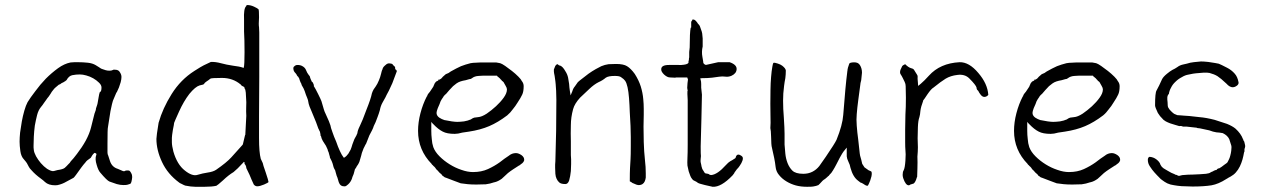

<svg xmlns="http://www.w3.org/2000/svg" viewBox="-20 -715 4936 751"><path d="M222.7 -390.6Q219.7 -389.6 216.8 -386.7Q214.8 -385.7 213.9 -384.8V-385.7L212.9 -384.8Q211.9 -383.8 210.9 -383.8H210L209 -382.8Q203.1 -377.9 197.3 -373Q192.4 -369.1 187.5 -362.3Q181.6 -355.5 178.7 -349.6Q175.8 -344.7 170.9 -337.9Q165 -331.1 159.2 -322.3L151.4 -311.5Q146.5 -303.7 140.6 -296.9Q129.9 -284.2 125 -264.6Q120.1 -245.1 116.2 -223.6Q113.3 -201.2 112.3 -180.7Q111.3 -160.2 111.3 -146.5Q111.3 -146.5 111.3 -137.7Q111.3 -133.8 112.3 -127.9Q113.3 -118.2 121.1 -103.5Q128.9 -89.8 139.6 -77.1Q151.4 -63.5 164.1 -54.7Q181.6 -43.9 190.4 -45.9Q197.3 -47.9 205.1 -49.8Q226.6 -52.7 233.4 -58.6Q240.2 -64.5 247.1 -72.3Q253.9 -78.1 256.8 -84Q266.6 -93.8 281.2 -113.3Q300.8 -138.7 315.4 -165Q330.1 -192.4 335.9 -215.8Q348.6 -266.6 349.6 -270.5Q353.5 -280.3 353.5 -282.2L354.5 -283.2L355.5 -291Q356.4 -293 359.4 -302.7Q361.3 -307.6 362.3 -314.5Q363.3 -319.3 364.3 -326.2Q365.2 -332 366.2 -336.9Q367.2 -342.8 368.2 -347.7Q370.1 -351.6 370.1 -354.5H371.1L372.1 -355.5Q377 -358.4 377 -373Q377 -382.8 366.2 -392.6Q357.4 -401.4 344.7 -408.7Q332 -416 317.4 -419.9Q303.7 -423.8 292 -423.8Q277.3 -423.8 262.7 -420.9Q249 -418 240.2 -401.4Q239.3 -401.4 239.3 -400.4H238.3Q237.3 -399.4 235.4 -397.5H234.4Q232.4 -395.5 230.5 -394.5Q225.6 -392.6 222.7 -390.6ZM477.5 7.8Q473.6 8.8 461.9 8.8Q450.2 8.8 436.5 4.9Q421.9 0 408.2 -4.9Q398.4 -8.8 372.1 -40Q364.3 -48.8 358.4 -69.3Q350.6 -93.8 356.4 -108.4Q359.4 -114.3 352.5 -116.2L350.6 -117.2L348.6 -116.2Q343.8 -112.3 340.8 -107.4Q336.9 -100.6 335 -97.7Q318.4 -86.9 314.5 -80.1Q305.7 -70.3 297.9 -59.6Q286.1 -43 277.8 -31.7Q269.5 -20.5 267.6 -19.5Q264.6 -17.6 231.4 0Q223.6 3.9 213.9 6.8Q205.1 9.8 196.3 9.8Q169.9 9.8 156.2 -2.9Q150.4 -8.8 139.6 -16.6Q128.9 -24.4 120.1 -32.2Q111.3 -40 103.5 -48.8Q95.7 -56.6 92.8 -62.5Q88.9 -70.3 85 -77.1Q81.1 -83 74.2 -90.8Q62.5 -102.5 59.6 -124Q56.6 -145.5 56.6 -161.1Q56.6 -175.8 58.6 -196.3Q61.5 -217.8 65.4 -240.2Q69.3 -261.7 75.2 -282.2Q81.1 -302.7 87.9 -315.4Q98.6 -333 118.2 -358.4Q136.7 -383.8 159.2 -407.2Q181.6 -429.7 207 -448.2Q231.4 -465.8 255.9 -470.7Q264.6 -471.7 271.5 -471.7Q279.3 -471.7 286.1 -471.7Q303.7 -471.7 323.2 -469.7Q341.8 -467.8 354.5 -460Q360.4 -456.1 367.2 -452.1Q376 -445.3 381.8 -444.3Q387.7 -442.4 393.6 -440.4Q400.4 -438.5 408.2 -438.5H409.2Q416 -438.5 421.9 -441.4L423.8 -442.4Q424.8 -442.4 428.7 -442.4H427.7H428.7Q443.4 -442.4 448.2 -433.6Q455.1 -423.8 455.1 -414.1Q455.1 -405.3 452.1 -393.6Q446.3 -377 445.3 -373Q441.4 -364.3 436.5 -353.5H435.5Q431.6 -343.8 426.8 -333Q420.9 -321.3 418 -307.6Q412.1 -282.2 412.1 -280.3Q403.3 -222.7 402.3 -217.8Q400.4 -211.9 400.4 -152.3V-119.1Q400.4 -111.3 403.3 -106.4Q404.3 -102.5 410.2 -85Q418 -61.5 440.4 -54.7Q447.3 -51.8 460.9 -45.9Q466.8 -43.9 471.7 -47.9Q481.4 -48.8 483.4 -47.9H484.4Q486.3 -47.9 490.2 -43Q494.1 -37.1 496.1 -31.2Q498 -22.5 496.1 -13.7Q494.1 -1 491.2 2.9Q488.3 4.9 477.5 7.8Z M919.9 -67.4ZM936.5 -74.2Q936.5 -74.2 936.5 -80.1L933.6 -82L931.6 -79.1L927.7 -75.2Q909.2 -54.7 893.6 -42Q874 -30.3 852.5 -9.8Q841.8 0 835 5.4Q828.1 10.7 826.2 11.7Q808.6 15.6 780.3 15.6H744.1Q727.5 15.6 703.1 10.7Q701.2 8.8 699.2 8.8Q696.3 7.8 689.5 3.9Q682.6 1 680.7 -1Q635.7 -34.2 613.8 -81.1Q591.8 -127.9 591.8 -171.9Q591.8 -182.6 600.6 -236.3V-235.4Q616.2 -291 651.4 -347.2Q686.5 -403.3 740.2 -437.5Q767.6 -455.1 776.9 -459.5Q786.1 -463.9 804.7 -472.7Q822.3 -473.6 843.8 -467.8Q865.2 -461.9 891.6 -458Q917 -455.1 930.7 -450.2L932.6 -449.2L933.6 -451.2Q936.5 -461.9 936.5 -510.7Q936.5 -560.5 934.6 -591.8V-616.2Q934.6 -627.9 934.6 -637.7Q932.6 -680.7 942.4 -690.4L943.4 -691.4V-692.4Q943.4 -693.4 944.3 -694.3Q945.3 -695.3 946.3 -695.3H947.3Q960 -695.3 973.6 -689Q987.3 -682.6 991.2 -678.7Q993.2 -674.8 993.2 -647.5Q991.2 -618.2 993.2 -608.4Q994.1 -599.6 994.1 -587.9V-414.1L993.2 -260.7Q993.2 -229.5 993.2 -174.8Q993.2 -119.1 1000 -93.8L1007.8 -77.1Q1007.8 -73.2 1019.5 -40Q1030.3 -7.8 1030.3 -2.9Q1028.3 0 1012.7 6.8Q996.1 13.7 986.3 13.7Q978.5 13.7 972.7 6.8Q963.9 -11.7 956.1 -31.2L943.4 -57.6Q943.4 -66.4 936.5 -74.2ZM934.6 -375Q924.8 -378.9 921.9 -383.8V-384.8H920.9Q890.6 -410.2 848.1 -410.2Q805.7 -410.2 802.7 -407.2Q795.9 -401.4 788.1 -396.5Q780.3 -391.6 778.3 -386.7Q776.4 -383.8 760.7 -380.9Q744.1 -376 720.7 -347.7Q698.2 -318.4 680.2 -278.3Q662.1 -238.3 661.1 -234.4Q661.1 -230.5 656.2 -207Q652.3 -182.6 652.3 -175.8V-158.2Q652.3 -145.5 658.2 -122.1Q672.9 -71.3 703.1 -47.9Q732.4 -24.4 752.9 -31.2Q772.5 -37.1 792 -40Q813.5 -43 825.2 -50.8Q866.2 -79.1 884.8 -99.6Q903.3 -120.1 928.7 -148.4V-149.4H929.7Q933.6 -168 938.5 -186.5L939.5 -187.5L943.4 -261.7Q942.4 -280.3 942.9 -292Q943.4 -303.7 943.4 -314.5V-315.4L941.4 -352.5Q940.4 -361.3 939.5 -364.3Q937.5 -366.2 937.5 -367.2Q937.5 -369.1 935.5 -374Z M1225.6 -211.9Q1224.6 -211.9 1224.6 -213.9Q1220.7 -227.5 1199.2 -278.3Q1188.5 -302.7 1187.5 -308.6Q1184.6 -327.1 1181.6 -332Q1179.7 -336.9 1176.8 -343.8Q1174.8 -350.6 1171.9 -358.4Q1167 -371.1 1164.1 -375Q1161.1 -379.9 1160.2 -381.8Q1159.2 -387.7 1155.3 -393.6Q1153.3 -398.4 1152.3 -401.4Q1151.4 -408.2 1145.5 -416H1144.5Q1143.6 -418 1141.6 -419.9Q1139.6 -422.9 1138.7 -425.8H1137.7V-426.8Q1132.8 -431.6 1129.9 -436.5V-435.5Q1129.9 -436.5 1129.9 -436.5Q1127.9 -440.4 1127.4 -446.8Q1127 -453.1 1131.8 -456.1Q1136.7 -460.9 1143.6 -460.9Q1155.3 -460.9 1163.1 -456.1Q1171.9 -451.2 1175.8 -443.4Q1181.6 -428.7 1187.5 -421.9Q1190.4 -418.9 1192.4 -415Q1192.4 -412.1 1195.3 -405.3L1200.2 -394.5H1202.1Q1204.1 -391.6 1206.1 -386.7L1208 -380.9L1207 -378.9L1210 -374Q1212.9 -370.1 1224.6 -346.7Q1234.4 -327.1 1237.3 -319.3Q1249 -277.3 1252 -273.4Q1270.5 -233.4 1272.5 -224.6Q1273.4 -216.8 1280.3 -198.2Q1286.1 -180.7 1294.9 -161.1Q1301.8 -140.6 1309.6 -124Q1317.4 -107.4 1322.3 -101.6L1325.2 -97.7L1328.1 -99.6Q1335 -103.5 1342.8 -114.3Q1348.6 -124 1351.6 -129.9Q1355.5 -139.6 1358.4 -150.4Q1361.3 -159.2 1366.2 -170.9Q1377 -189.5 1377 -192.4L1377.9 -193.4Q1377.9 -203.1 1387.7 -222.7Q1397.5 -242.2 1413.1 -285.2Q1430.7 -329.1 1434.6 -349.6Q1436.5 -355.5 1437.5 -357.4Q1439.5 -360.4 1441.4 -365.2Q1450.2 -377 1456.1 -387.7Q1462.9 -401.4 1466.8 -413.1Q1469.7 -422.9 1471.7 -430.7V-431.6Q1473.6 -439.5 1476.6 -445.3V-446.3Q1478.5 -453.1 1488.3 -460.9Q1496.1 -468.8 1505.9 -466.8Q1513.7 -465.8 1515.6 -463.9V-462.9Q1521.5 -456.1 1524.4 -454.1L1525.4 -453.1V-450.2Q1525.4 -442.4 1530.3 -441.4L1532.2 -436.5Q1518.6 -400.4 1514.6 -389.6Q1499 -354.5 1492.2 -343.8Q1491.2 -339.8 1476.6 -314.5Q1468.8 -300.8 1465.8 -284.2Q1461.9 -270.5 1457 -257.8Q1453.1 -246.1 1449.2 -237.3Q1439.5 -217.8 1439.5 -214.8Q1438.5 -210.9 1424.8 -185.5Q1420.9 -176.8 1412.1 -153.3Q1409.2 -149.4 1405.3 -140.6Q1402.3 -135.7 1400.4 -129.9Q1394.5 -116.2 1392.6 -105.5Q1387.7 -86.9 1385.7 -82Q1382.8 -75.2 1377.9 -67.4H1377L1373 -59.6Q1371.1 -56.6 1368.2 -52.7Q1366.2 -46.9 1366.2 -44.9L1363.3 -34.2Q1360.4 -28.3 1358.4 -22.5Q1357.4 -17.6 1354.5 -11.2Q1351.6 -4.9 1346.7 1Q1341.8 6.8 1335.9 10.7Q1332 14.6 1325.2 13.7Q1314.5 13.7 1308.6 4.9Q1304.7 -1 1301.8 -13.7Q1299.8 -21.5 1296.9 -27.3Q1294.9 -33.2 1293 -41Q1292 -48.8 1287.1 -55.7Q1284.2 -61.5 1283.2 -67.4Q1281.2 -76.2 1277.3 -85Q1271.5 -96.7 1270.5 -98.6Q1270.5 -102.5 1268.6 -107.4L1264.6 -122.1H1263.7Q1262.7 -127 1261.7 -128.9V-129.9Q1253.9 -148.4 1250 -152.3Q1241.2 -165 1238.3 -172.9Q1237.3 -177.7 1236.3 -179.7V-180.7L1235.4 -182.6Q1233.4 -184.6 1233.4 -186.5Q1234.4 -190.4 1232.4 -194.3Q1232.4 -196.3 1231.9 -197.8Q1231.4 -199.2 1231 -200.7Q1230.5 -202.1 1229.5 -203.1ZM1346.7 1Q1346.7 1 1346.7 2ZM1187.5 -421.9Q1188.5 -421.9 1188.5 -421.9Z M1682.6 -58.6Q1680.7 -61.5 1674.8 -66.4Q1672.9 -69.3 1670.9 -70.3Q1669.9 -71.3 1668.9 -72.3V-73.2Q1615.2 -127.9 1615.2 -203.1Q1615.2 -236.3 1624.5 -272Q1633.8 -307.6 1649.4 -337.9H1650.4Q1651.4 -342.8 1654.3 -347.2Q1657.2 -351.6 1660.2 -354.5L1661.1 -355.5L1672.9 -373Q1675.8 -377 1676.8 -380.9Q1678.7 -384.8 1680.7 -389.6Q1682.6 -392.6 1685.1 -395Q1687.5 -397.5 1691.4 -398.4L1692.4 -399.4H1694.3V-401.4V-403.3H1696.3H1697.3H1698.2Q1700.2 -404.3 1702.1 -405.3Q1706.1 -407.2 1709 -411.1Q1711.9 -415 1715.8 -418Q1719.7 -420.9 1723.6 -424.8Q1735.4 -428.7 1743.2 -435.5Q1765.6 -448.2 1783.2 -456.1Q1800.8 -462.9 1820.3 -467.8Q1831.1 -469.7 1839.8 -469.7Q1848.6 -469.7 1859.4 -470.7H1907.2Q1913.1 -470.7 1920.9 -470.7Q1927.7 -469.7 1936.5 -467.8Q1943.4 -465.8 1956.1 -457Q1968.8 -448.2 1982.4 -437.5Q1996.1 -426.8 2007.8 -415Q2018.6 -404.3 2020.5 -398.4L2021.5 -397.5Q2028.3 -388.7 2028.3 -377.9Q2028.3 -356.4 2022.5 -344.7Q2016.6 -332 2004.9 -314.5Q2000 -306.6 1995.6 -300.3Q1991.2 -293.9 1985.4 -287.1Q1980.5 -280.3 1975.6 -274.9Q1970.7 -269.5 1963.9 -263.7Q1927.7 -236.3 1893.6 -221.7Q1859.4 -207 1814.5 -200.2L1788.1 -196.3Q1771.5 -191.4 1758.8 -191.4Q1728.5 -191.4 1711.9 -200.2Q1694.3 -209 1675.8 -228.5L1670.9 -233.4L1667 -238.3V-231.4V-225.6V-203.1Q1667 -187.5 1668.9 -170.9Q1669.9 -154.3 1674.8 -139.6Q1681.6 -121.1 1699.2 -103.5Q1716.8 -85.9 1738.8 -72.3Q1760.7 -58.6 1784.2 -50.8Q1808.6 -42 1830.1 -42Q1863.3 -42 1888.7 -53.7Q1914.1 -65.4 1934.6 -80.1Q1944.3 -87.9 1953.1 -94.2Q1961.9 -100.6 1969.7 -105.5Q1982.4 -116.2 1998 -116.2Q2007.8 -116.2 2019.5 -108.4Q2030.3 -100.6 2030.3 -90.8V-87.9Q2028.3 -81.1 2023.4 -77.1Q2016.6 -71.3 2010.7 -67.4H2009.8Q1999 -60.5 1987.8 -53.2Q1976.6 -45.9 1966.8 -38.1Q1959 -31.2 1953.1 -25.4L1942.4 -15.6Q1935.5 -10.7 1928.7 -7.3Q1921.9 -3.9 1914.1 -2H1913.1Q1896.5 3.9 1879.9 5.9Q1862.3 6.8 1842.8 6.8Q1823.2 6.8 1809.6 5.4Q1795.9 3.9 1782.2 2L1755.9 -7.8Q1742.2 -12.7 1722.7 -20.5Q1720.7 -20.5 1719.7 -21.5Q1718.8 -22.5 1716.8 -23.4V-24.4H1715.8Q1711.9 -26.4 1710.9 -27.3L1710 -28.3V-29.3Q1706.1 -34.2 1702.1 -37.1Q1698.2 -40 1695.3 -43.9Q1692.4 -47.9 1688.5 -50.8Q1685.5 -53.7 1682.6 -58.6ZM1699.2 -307.6Q1697.3 -302.7 1692.4 -292Q1687.5 -279.3 1687.5 -273.4Q1687.5 -262.7 1698.2 -254.9Q1707 -249 1718.8 -245.1H1719.7Q1733.4 -242.2 1747.1 -240.2Q1760.7 -238.3 1768.6 -238.3Q1778.3 -238.3 1794.9 -240.2Q1811.5 -243.2 1819.3 -247.1H1820.3Q1830.1 -253.9 1835 -254.9Q1839.8 -255.9 1849.6 -256.8Q1864.3 -257.8 1883.8 -270.5Q1902.3 -283.2 1919.9 -299.3Q1937.5 -315.4 1950.2 -333Q1962.9 -350.6 1962.9 -365.2Q1962.9 -371.1 1958 -378.9Q1954.1 -386.7 1949.2 -394.5L1947.3 -395.5V-396.5Q1943.4 -397.5 1942.4 -400.4Q1939.5 -404.3 1936.5 -406.2V-407.2Q1931.6 -411.1 1929.7 -413.1L1924.8 -417V-418L1923.8 -418.9H1922.9H1921.9H1867.2Q1859.4 -418.9 1851.6 -418Q1835.9 -417 1826.2 -409.2Q1823.2 -407.2 1821.3 -406.2Q1820.3 -406.2 1820.3 -406.2Q1818.4 -406.2 1815.4 -405.3L1801.8 -401.4Q1790 -399.4 1781.2 -396.5Q1772.5 -393.6 1765.6 -388.7Q1758.8 -383.8 1752 -377.9Q1745.1 -371.1 1737.3 -362.3Q1729.5 -353.5 1725.6 -348.6Q1719.7 -343.8 1714.8 -337.9V-336.9Q1711.9 -332 1708 -327.1Q1703.1 -320.3 1699.2 -307.6Z M2443.4 -5.9Q2443.4 -40 2444.3 -57.6L2446.3 -91.8Q2447.3 -108.4 2447.3 -143.6V-178.7Q2447.3 -202.1 2446.3 -222.7Q2445.3 -244.1 2443.4 -275.4Q2442.4 -305.7 2440.4 -331.1Q2438.5 -356.4 2434.6 -374Q2430.7 -391.6 2424.8 -399.4Q2420.9 -405.3 2409.2 -413.1Q2403.3 -418 2384.8 -418Q2359.4 -418 2349.6 -411.1Q2336.9 -400.4 2321.3 -393.6Q2303.7 -384.8 2285.2 -367.2Q2267.6 -350.6 2249 -333Q2227.5 -309.6 2221.7 -288.1Q2212.9 -255.9 2212.9 -225.6Q2211.9 -191.4 2212.9 -162.1Q2212.9 -132.8 2212.9 -108.4Q2212.9 -104.5 2213.9 -91.8Q2213.9 -80.1 2213.9 -73.2Q2213.9 -59.6 2212.9 -45.9Q2210.9 -25.4 2206.1 -8.8Q2201.2 4.9 2191.4 4.9Q2174.8 4.9 2168 -1Q2161.1 -6.8 2157.2 -15.6Q2153.3 -23.4 2152.3 -35.2Q2151.4 -46.9 2151.4 -58.6Q2151.4 -65.4 2151.4 -71.3Q2152.3 -78.1 2152.3 -84Q2154.3 -143.6 2155.3 -203.6Q2156.2 -263.7 2156.2 -324.2Q2156.2 -341.8 2155.3 -359.4Q2153.3 -392.6 2152.3 -397.5Q2151.4 -406.2 2149.4 -418Q2146.5 -431.6 2146.5 -435.5Q2146.5 -441.4 2146.5 -443.4Q2147.5 -445.3 2150.4 -453.1Q2151.4 -458 2155.3 -460.9Q2157.2 -463.9 2161.1 -463.9Q2164.1 -460.9 2167 -459H2169.9L2171.9 -458Q2181.6 -454.1 2191.4 -436.5Q2199.2 -424.8 2202.1 -411.1Q2204.1 -399.4 2206.1 -386.7Q2207 -372.1 2209 -359.4L2211.9 -341.8L2218.8 -358.4Q2221.7 -369.1 2228.5 -377Q2235.4 -386.7 2240.2 -393.6Q2245.1 -398.4 2256.8 -407.2Q2268.6 -417 2282.2 -426.8Q2295.9 -436.5 2310.5 -444.8Q2325.2 -453.1 2332 -456.1Q2345.7 -461.9 2360.4 -463.9Q2375 -464.8 2389.6 -464.8Q2418.9 -464.8 2432.6 -456.1Q2447.3 -447.3 2462.9 -425.8Q2478.5 -401.4 2486.3 -377Q2494.1 -351.6 2496.1 -327.1Q2498 -308.6 2498 -289.1Q2498 -282.2 2498 -266.6Q2497.1 -249 2497.1 -219.7Q2497.1 -196.3 2498 -159.7Q2499 -123 2502.9 -86.9Q2505.9 -62.5 2505.9 -37.1Q2505.9 -29.3 2505.9 -20.5Q2504.9 -12.7 2502 -5.9Q2499 1 2493.2 4.9Q2485.4 9.8 2475.6 8.8Q2471.7 8.8 2457 2Q2453.1 1 2450.2 -2Q2443.4 -5.9 2443.4 -5.9ZM2493.2 4.9ZM2240.2 -393.6Z M2687.5 -635.7 2688.5 -638.7Q2688.5 -638.7 2691.4 -638.7Q2697.3 -638.7 2703.1 -631.8Q2706.1 -628.9 2707 -627Q2709 -623 2713.9 -618.2Q2717.8 -614.3 2721.7 -600.6Q2725.6 -590.8 2726.6 -584L2728.5 -564.5V-533.2Q2723.6 -512.7 2727.5 -492.2Q2729.5 -478.5 2730.5 -474.6V-473.6Q2730.5 -466.8 2735.4 -463.9Q2739.3 -460 2745.1 -461.9L2789.1 -471.7Q2812.5 -471.7 2834 -471.7V-470.7V-471.7Q2862.3 -461.9 2861.3 -444.3Q2860.4 -427.7 2841.8 -418.9Q2831.1 -414.1 2820.3 -415Q2804.7 -417 2793 -415L2764.6 -411.1Q2747.1 -409.2 2724.6 -409.2L2718.8 -408.2L2720.7 -402.3Q2722.7 -396.5 2722.7 -385.7Q2722.7 -374 2722.7 -372.1L2725.6 -344.7L2723.6 -252Q2720.7 -158.2 2720.7 -142.6Q2720.7 -108.4 2721.7 -104.5Q2721.7 -101.6 2720.7 -93.8Q2719.7 -83 2720.7 -80.1Q2721.7 -78.1 2722.7 -71.3Q2723.6 -63.5 2726.6 -55.7V-54.7L2736.3 -39.1Q2738.3 -36.1 2749 -35.2L2752 -34.2Q2755.9 -30.3 2761.7 -30.3Q2786.1 -32.2 2819.3 -69.3Q2829.1 -80.1 2835.9 -84Q2839.8 -85.9 2844.7 -88.9Q2848.6 -91.8 2850.6 -92.8Q2854.5 -94.7 2856.4 -96.7L2857.4 -97.7V-98.6Q2860.4 -110.4 2868.2 -110.4Q2873 -110.4 2879.9 -105.5Q2885.7 -101.6 2885.7 -95.7Q2885.7 -87.9 2879.9 -77.1Q2873 -65.4 2869.1 -60.5Q2864.3 -55.7 2861.3 -51.8Q2858.4 -47.9 2856.4 -44.9Q2853.5 -42 2851.6 -37.1L2845.7 -29.3Q2800.8 17.6 2767.6 15.6Q2762.7 14.6 2737.3 8.8Q2711.9 2.9 2708 -1Q2705.1 -3.9 2696.3 -7.8Q2690.4 -9.8 2687.5 -14.6Q2682.6 -20.5 2680.2 -26.9Q2677.7 -33.2 2673.8 -44.9Q2670.9 -57.6 2668.9 -67.4Q2668 -77.1 2668.9 -96.7Q2669.9 -116.2 2669.9 -149.4V-323.2Q2668 -354.5 2668.9 -358.4L2669.9 -359.4L2668 -371.1Q2668.9 -392.6 2670.9 -403.3V-404.3L2668 -412.1H2627.9Q2623 -412.1 2621.1 -411.1L2600.6 -412.1Q2589.8 -412.1 2577.1 -423.8Q2565.4 -435.5 2566.4 -444.3Q2566.4 -460.9 2596.7 -460.9Q2603.5 -460.9 2606.4 -460.9H2634.8Q2642.6 -460 2655.3 -461.9Q2664.1 -462.9 2668.9 -465.8Q2674.8 -468.8 2672.9 -475.6Q2672.9 -476.6 2673.8 -477.5Q2674.8 -480.5 2674.8 -485.4Q2674.8 -488.3 2675.8 -490.2Q2675.8 -491.2 2675.8 -502V-511.7L2677.7 -529.3Q2677.7 -587.9 2681.6 -606.4Q2682.6 -607.4 2683.6 -607.4Q2683.6 -619.1 2683.6 -627.9V-630.9H2684.6Z M3293.9 -433.6 3294.9 -439.5V-441.4Q3294.9 -446.3 3301.8 -465.8Q3303.7 -470.7 3320.3 -471.2Q3336.9 -471.7 3343.8 -460Q3351.6 -447.3 3351.6 -430.7Q3349.6 -411.1 3348.6 -401.4Q3347.7 -395.5 3345.7 -389.6V-388.7Q3344.7 -381.8 3343.8 -374Q3342.8 -366.2 3336.9 -322.3Q3333 -293 3331.1 -268.6Q3329.1 -248 3331.1 -223.6Q3333 -197.3 3336.9 -168.9Q3341.8 -125 3342.8 -115.2Q3342.8 -109.4 3348.6 -90.8Q3350.6 -81.1 3352.5 -74.2L3361.3 -60.5L3375 -50.8L3376 -49.8Q3380.9 -47.9 3386.7 -44.9Q3388.7 -44.9 3389.6 -40Q3390.6 -35.2 3388.7 -25.4Q3387.7 -22.5 3383.8 -8.8Q3379.9 1 3378.9 2.9Q3377 6.8 3375 10.7L3372.1 11.7Q3365.2 10.7 3356.4 3.9Q3350.6 0 3345.7 -1Q3341.8 -3.9 3336.9 -7.8Q3316.4 -22.5 3306.6 -58.6Q3304.7 -66.4 3303.7 -70.3Q3299.8 -79.1 3297.9 -84Q3295.9 -88.9 3293.9 -93.8Q3293 -98.6 3292 -103.5Q3292 -108.4 3292 -118.2V-137.7L3279.3 -122.1Q3275.4 -117.2 3264.6 -97.7Q3258.8 -85.9 3252 -73.2Q3245.1 -59.6 3238.3 -48.8Q3232.4 -38.1 3223.6 -30.3L3222.7 -28.3L3218.8 -25.4L3214.8 -21.5L3210 -17.6L3208 -15.6Q3201.2 -11.7 3197.3 -7.8L3185.5 4.9Q3183.6 5.9 3181.6 8.8Q3172.9 12.7 3160.2 14.6Q3155.3 15.6 3136.7 15.6Q3112.3 15.6 3092.8 10.3Q3073.2 4.9 3056.2 -5.4Q3039.1 -15.6 3027.3 -30.3Q3015.6 -43.9 3013.7 -62.5Q3011.7 -80.1 3008.3 -96.7Q3004.9 -113.3 3001 -129.9Q2997.1 -145.5 2997.1 -153.3Q2997.1 -167 2996.1 -180.7Q2995.1 -190.4 2995.1 -200.2V-201.2Q2994.1 -208 2993.2 -213.9Q2993.2 -222.7 2994.1 -234.4Q2994.1 -242.2 2993.7 -262.7Q2993.2 -283.2 2993.2 -309.1Q2993.2 -335 2993.7 -362.8Q2994.1 -390.6 2996.1 -414.1Q2998 -437.5 3001 -454.1Q3002.9 -465.8 3004.9 -468.8H3005.9Q3005.9 -469.7 3007.8 -469.7Q3011.7 -469.7 3022.5 -466.3Q3033.2 -462.9 3039.6 -458Q3045.9 -453.1 3049.8 -448.2Q3053.7 -442.4 3053.7 -439.5Q3053.7 -423.8 3051.8 -409.2Q3048.8 -394.5 3046.9 -378.9Q3044.9 -364.3 3043.9 -349.6Q3043 -335 3043 -321.3Q3043 -289.1 3045.9 -255.9Q3048.8 -210.9 3048.8 -191.4V-149.4Q3048.8 -143.6 3051.8 -114.3Q3053.7 -94.7 3060.5 -77.1Q3067.4 -59.6 3079.1 -47.9Q3091.8 -35.2 3122.1 -35.2Q3141.6 -35.2 3157.2 -43Q3172.9 -50.8 3184.6 -65.4Q3195.3 -80.1 3210 -101.6Q3245.1 -153.3 3252 -168Q3275.4 -225.6 3278.3 -265.6Q3287.1 -380.9 3293.9 -432.6Z M3541 6.8Q3537.1 9.8 3535.2 9.8Q3522.5 10.7 3512.7 -18.6Q3510.7 -25.4 3510.7 -31.2Q3510.7 -43 3514.6 -48.8Q3519.5 -57.6 3521.5 -86.9Q3523.4 -115.2 3521.5 -127.9Q3520.5 -138.7 3520.5 -159.2V-209Q3520.5 -239.3 3521.5 -266.6Q3523.4 -294.9 3523.4 -333Q3522.5 -371.1 3522.5 -377.9Q3522.5 -386.7 3518.6 -394.5Q3515.6 -400.4 3511.7 -408.7Q3507.8 -417 3502 -425.8Q3499 -431.6 3502 -441.4Q3506.8 -453.1 3508.8 -456.1Q3510.7 -459 3514.6 -460.9Q3517.6 -461.9 3520.5 -463.9Q3533.2 -451.2 3543.9 -448.2Q3553.7 -446.3 3556.6 -439.5Q3562.5 -430.7 3566.4 -423.8Q3569.3 -419.9 3569.3 -416Q3568.4 -409.2 3570.3 -392.6L3571.3 -378.9L3582 -387.7Q3594.7 -398.4 3613.3 -418.9Q3657.2 -467.8 3733.4 -471.7Q3770.5 -472.7 3806.6 -429.7Q3842.8 -387.7 3845.7 -343.8Q3838.9 -335.9 3830.1 -335.9Q3821.3 -335.9 3813.5 -347.7Q3810.5 -351.6 3809.6 -353.5Q3807.6 -359.4 3801.8 -364.3Q3799.8 -367.2 3799.8 -372.1Q3797.9 -381.8 3770.5 -409.2Q3752.9 -425.8 3724.6 -421.9Q3698.2 -418.9 3678.7 -407.2Q3661.1 -396.5 3630.9 -372.1Q3622.1 -367.2 3607.4 -345.7Q3594.7 -326.2 3591.8 -323.2L3590.8 -322.3V-320.3Q3582 -296.9 3580.1 -281.2Q3579.1 -266.6 3576.2 -256.8Q3571.3 -244.1 3570.3 -217.8Q3570.3 -192.4 3569.3 -173.8Q3570.3 -155.3 3570.3 -139.2Q3570.3 -123 3568.4 -102.5Q3569.3 -82 3568.4 -54.7L3567.4 -23.4Q3566.4 -22.5 3564.9 -17.1Q3563.5 -11.7 3560.5 -5.9Q3557.6 0 3553.7 2.9Q3546.9 4.9 3541 6.8Z M4013.7 -58.6Q4011.7 -61.5 4005.9 -66.4Q4003.9 -69.3 4002 -70.3Q4001 -71.3 4000 -72.3V-73.2Q3946.3 -127.9 3946.3 -203.1Q3946.3 -236.3 3955.6 -272Q3964.8 -307.6 3980.5 -337.9H3981.4Q3982.4 -342.8 3985.4 -347.2Q3988.3 -351.6 3991.2 -354.5L3992.2 -355.5L4003.9 -373Q4006.8 -377 4007.8 -380.9Q4009.8 -384.8 4011.7 -389.6Q4013.7 -392.6 4016.1 -395Q4018.6 -397.5 4022.5 -398.4L4023.4 -399.4H4025.4V-401.4V-403.3H4027.3H4028.3H4029.3Q4031.2 -404.3 4033.2 -405.3Q4037.1 -407.2 4040 -411.1Q4043 -415 4046.9 -418Q4050.8 -420.9 4054.7 -424.8Q4066.4 -428.7 4074.2 -435.5Q4096.7 -448.2 4114.3 -456.1Q4131.8 -462.9 4151.4 -467.8Q4162.1 -469.7 4170.9 -469.7Q4179.7 -469.7 4190.4 -470.7H4238.3Q4244.1 -470.7 4252 -470.7Q4258.8 -469.7 4267.6 -467.8Q4274.4 -465.8 4287.1 -457Q4299.8 -448.2 4313.5 -437.5Q4327.1 -426.8 4338.9 -415Q4349.6 -404.3 4351.6 -398.4L4352.5 -397.5Q4359.4 -388.7 4359.4 -377.9Q4359.4 -356.4 4353.5 -344.7Q4347.7 -332 4335.9 -314.5Q4331.1 -306.6 4326.7 -300.3Q4322.3 -293.9 4316.4 -287.1Q4311.5 -280.3 4306.6 -274.9Q4301.8 -269.5 4294.9 -263.7Q4258.8 -236.3 4224.6 -221.7Q4190.4 -207 4145.5 -200.2L4119.1 -196.3Q4102.5 -191.4 4089.8 -191.4Q4059.6 -191.4 4043 -200.2Q4025.4 -209 4006.8 -228.5L4002 -233.4L3998 -238.3V-231.4V-225.6V-203.1Q3998 -187.5 4000 -170.9Q4001 -154.3 4005.9 -139.6Q4012.7 -121.1 4030.3 -103.5Q4047.9 -85.9 4069.8 -72.3Q4091.8 -58.6 4115.2 -50.8Q4139.6 -42 4161.1 -42Q4194.3 -42 4219.7 -53.7Q4245.1 -65.4 4265.6 -80.1Q4275.4 -87.9 4284.2 -94.2Q4293 -100.6 4300.8 -105.5Q4313.5 -116.2 4329.1 -116.2Q4338.9 -116.2 4350.6 -108.4Q4361.3 -100.6 4361.3 -90.8V-87.9Q4359.4 -81.1 4354.5 -77.1Q4347.7 -71.3 4341.8 -67.4H4340.8Q4330.1 -60.5 4318.8 -53.2Q4307.6 -45.9 4297.9 -38.1Q4290 -31.2 4284.2 -25.4L4273.4 -15.6Q4266.6 -10.7 4259.8 -7.3Q4252.9 -3.9 4245.1 -2H4244.1Q4227.5 3.9 4210.9 5.9Q4193.4 6.8 4173.8 6.8Q4154.3 6.8 4140.6 5.4Q4127 3.9 4113.3 2L4086.9 -7.8Q4073.2 -12.7 4053.7 -20.5Q4051.8 -20.5 4050.8 -21.5Q4049.8 -22.5 4047.9 -23.4V-24.4H4046.9Q4043 -26.4 4042 -27.3L4041 -28.3V-29.3Q4037.1 -34.2 4033.2 -37.1Q4029.3 -40 4026.4 -43.9Q4023.4 -47.9 4019.5 -50.8Q4016.6 -53.7 4013.7 -58.6ZM4030.3 -307.6Q4028.3 -302.7 4023.4 -292Q4018.6 -279.3 4018.6 -273.4Q4018.6 -262.7 4029.3 -254.9Q4038.1 -249 4049.8 -245.1H4050.8Q4064.5 -242.2 4078.1 -240.2Q4091.8 -238.3 4099.6 -238.3Q4109.4 -238.3 4126 -240.2Q4142.6 -243.2 4150.4 -247.1H4151.4Q4161.1 -253.9 4166 -254.9Q4170.9 -255.9 4180.7 -256.8Q4195.3 -257.8 4214.8 -270.5Q4233.4 -283.2 4251 -299.3Q4268.6 -315.4 4281.2 -333Q4293.9 -350.6 4293.9 -365.2Q4293.9 -371.1 4289.1 -378.9Q4285.2 -386.7 4280.3 -394.5L4278.3 -395.5V-396.5Q4274.4 -397.5 4273.4 -400.4Q4270.5 -404.3 4267.6 -406.2V-407.2Q4262.7 -411.1 4260.7 -413.1L4255.9 -417V-418L4254.9 -418.9H4253.9H4252.9H4198.2Q4190.4 -418.9 4182.6 -418Q4167 -417 4157.2 -409.2Q4154.3 -407.2 4152.3 -406.2Q4151.4 -406.2 4151.4 -406.2Q4149.4 -406.2 4146.5 -405.3L4132.8 -401.4Q4121.1 -399.4 4112.3 -396.5Q4103.5 -393.6 4096.7 -388.7Q4089.8 -383.8 4083 -377.9Q4076.2 -371.1 4068.4 -362.3Q4060.5 -353.5 4056.6 -348.6Q4050.8 -343.8 4045.9 -337.9V-336.9Q4043 -332 4039.1 -327.1Q4034.2 -320.3 4030.3 -307.6Z M4749 -56.6Q4749 -56.6 4747.1 -56.6Q4741.2 -54.7 4740.2 -52.7Q4738.3 -48.8 4734.4 -49.8Q4734.4 -49.8 4727.5 -46.9Q4726.6 -45.9 4724.6 -44.9Q4718.8 -43 4713.9 -40Q4710.9 -37.1 4697.3 -35.2Q4674.8 -33.2 4646.5 -32.2Q4627 -32.2 4607.4 -30.3H4605.5L4601.6 -29.3H4600.6H4599.6Q4595.7 -27.3 4593.8 -27.3H4589.8Q4586.9 -27.3 4584 -30.3L4580.1 -31.2H4578.1L4577.1 -32.2L4573.2 -34.2L4561.5 -39.1Q4554.7 -43 4545.9 -47.9Q4535.2 -53.7 4531.2 -56.6Q4529.3 -58.6 4524.4 -62.5Q4520.5 -67.4 4518.6 -71.3V-72.3Q4515.6 -82 4502.9 -91.8Q4491.2 -100.6 4476.6 -101.6Q4473.6 -101.6 4471.7 -97.7Q4469.7 -95.7 4469.7 -89.8Q4469.7 -76.2 4477.5 -64.5Q4486.3 -50.8 4495.1 -41Q4502 -34.2 4505.9 -29.3Q4510.7 -24.4 4515.6 -19.5Q4519.5 -14.6 4524.9 -11.2Q4530.3 -7.8 4535.2 -3.9Q4544.9 2.9 4558.6 6.8Q4572.3 9.8 4586.9 11.7Q4601.6 13.7 4617.2 13.7Q4631.8 14.6 4644.5 14.6Q4688.5 14.6 4718.8 9.8Q4746.1 4.9 4776.4 -14.6Q4783.2 -18.6 4783.2 -18.6L4784.2 -19.5Q4789.1 -21.5 4791 -23.4H4792Q4805.7 -31.2 4813.5 -40Q4823.2 -50.8 4829.6 -64Q4835.9 -77.1 4839.8 -90.8Q4843.8 -105.5 4845.7 -117.2Q4846.7 -122.1 4847.7 -122.1Q4847.7 -123 4847.7 -129.9V-130.9V-131.8Q4847.7 -131.8 4849.6 -137.7Q4850.6 -140.6 4850.6 -143.6Q4850.6 -146.5 4849.6 -149.4Q4848.6 -152.3 4847.7 -157.2Q4847.7 -161.1 4844.7 -164.1Q4842.8 -167 4842.8 -169.9H4841.8V-170.9Q4834 -192.4 4812.5 -211.9Q4800.8 -221.7 4779.3 -230.5Q4756.8 -238.3 4731.4 -246.1Q4697.3 -254.9 4671.9 -256.8Q4623 -262.7 4610.4 -262.7Q4602.5 -263.7 4598.6 -263.7Q4588.9 -264.6 4585 -264.6Q4583 -265.6 4573.2 -269.5Q4568.4 -272.5 4563.5 -277.3Q4553.7 -286.1 4549.8 -293.9Q4546.9 -297.9 4546.9 -315.4Q4546.9 -319.3 4545.9 -325.2Q4545.9 -331.1 4545.9 -334Q4545.9 -335.9 4546.9 -339.8Q4550.8 -349.6 4551.8 -345.7Q4551.8 -345.7 4551.8 -346.7Q4553.7 -360.4 4560.5 -372.1Q4566.4 -384.8 4578.1 -395.5Q4588.9 -406.2 4602.5 -413.1Q4615.2 -420.9 4627 -422.9Q4637.7 -424.8 4646.5 -426.8Q4648.4 -427.7 4686.5 -430.7Q4702.1 -431.6 4710.9 -429.7Q4729.5 -424.8 4742.2 -417Q4758.8 -405.3 4768.6 -395.5Q4773.4 -391.6 4777.3 -387.7Q4781.2 -383.8 4783.2 -381.8Q4785.2 -380.9 4787.1 -378.9Q4789.1 -377 4794.9 -375Q4798.8 -373 4804.7 -374Q4812.5 -375 4820.3 -381.8Q4826.2 -387.7 4824.2 -394.5Q4820.3 -415 4809.6 -426.8Q4796.9 -441.4 4779.3 -450.2Q4754.9 -462.9 4747.1 -465.8Q4739.3 -467.8 4706.1 -472.7Q4688.5 -474.6 4677.7 -474.6Q4643.6 -471.7 4635.7 -469.7Q4623 -465.8 4608.4 -462.9Q4594.7 -460 4585.9 -453.1Q4576.2 -446.3 4565.4 -441.4Q4556.6 -436.5 4544.9 -426.8Q4530.3 -415 4525.4 -405.3Q4513.7 -378.9 4503.9 -361.3Q4498 -352.5 4498 -302.7Q4498 -295.9 4508.8 -273.4Q4510.7 -270.5 4517.6 -260.7Q4528.3 -249 4531.2 -246.1Q4540 -239.3 4547.9 -236.3Q4552.7 -233.4 4576.2 -226.6Q4591.8 -221.7 4592.8 -221.7Q4599.6 -223.6 4607.4 -219.7Q4608.4 -219.7 4622.1 -219.7L4657.2 -215.8H4658.2H4659.2Q4663.1 -213.9 4665 -213.9Q4669.9 -213.9 4673.8 -212.9L4710 -205.1Q4718.8 -202.1 4724.6 -200.2Q4731.4 -198.2 4738.3 -197.3Q4745.1 -197.3 4750 -196.3Q4761.7 -194.3 4762.7 -194.3Q4781.2 -185.5 4788.1 -170.9Q4795.9 -148.4 4795.9 -146.5Q4797.9 -140.6 4795.9 -125Q4794.9 -116.2 4792 -105.5Q4790 -97.7 4787.1 -91.8Q4782.2 -81.1 4781.2 -80.1Q4780.3 -78.1 4768.6 -70.3Q4757.8 -61.5 4749 -56.6ZM4514.6 -19.5 4515.6 -18.6Q4515.6 -19.5 4515.1 -19.5Q4514.6 -19.5 4514.6 -19.5Z"/></svg>

Font: ToneOZ-Zhuyin-Tsuipita-TC
Style: Regular
Weight: 400
Designer: ÂÆ£ÂøóÂáåJeffrey Xuan(jeffreyx@gmail.com, ToneOZ.com) ÈòøÂù§(cjkFonts)
Foundry: ToneOZ
Version: Version 0.240710